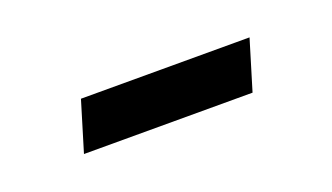

<svg xmlns="http://www.w3.org/2000/svg" viewBox="-26 -336 382 221"><g transform="rotate(-20 165.0 -225.5)"><path d="M72 -256H278.5L260 -195H53.5Z"/></g></svg>

Font: Newsreader 28pt
Style: Italic
Weight: 400
Italic angle: -17°
Version: Version 1.003